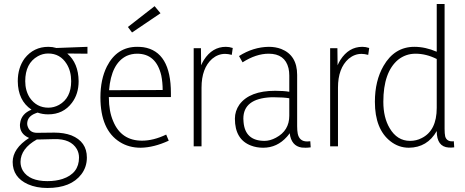

<svg xmlns="http://www.w3.org/2000/svg" viewBox="-20 -728 2314 955"><path d="M220.7 -192.4Q162.1 -192.4 127.9 -242.2Q105.5 -277.3 105.5 -324.2Q105.5 -413.1 168 -448.2Q192.4 -461.9 219.7 -461.9Q279.3 -461.9 311.5 -410.2Q334 -374 334 -324.2Q334 -240.2 273.4 -206.1Q248 -192.4 220.7 -192.4ZM220.7 -495.1Q147.5 -495.1 102.5 -437.5Q68.4 -390.6 68.4 -324.2Q69.3 -227.5 136.7 -182.6Q85.9 -162.1 80.1 -115.2Q79.1 -110.4 79.1 -106.4Q79.1 -62.5 122.1 -43Q124 -42 125 -42Q43.9 9.8 43 77.1Q43 154.3 119.1 188.5Q161.1 207 215.8 207Q333 207 384.8 138.7Q412.1 102.5 412.1 55.7Q412.1 -23.4 335 -54.7Q297.9 -68.4 250 -68.4L164.1 -67.4Q128.9 -67.4 118.2 -97.7Q115.2 -105.5 115.2 -112.3Q115.2 -148.4 156.2 -164.1Q162.1 -167 167 -168Q191.4 -159.2 219.7 -159.2Q294.9 -159.2 337.9 -216.8Q371.1 -260.7 371.1 -324.2Q370.1 -414.1 314.5 -461.9L415 -460.9V-495.1L260.7 -489.3Q241.2 -495.1 220.7 -495.1ZM215.8 172.9Q126 172.9 93.8 121.1Q82 100.6 82 77.1Q83 10.7 163.1 -34.2H172.9L250 -36.1Q332 -38.1 362.3 13.7Q373 33.2 373 55.7Q373 134.8 291 162.1Q257.8 172.9 215.8 172.9Z M819.3 -28.3 806.6 -58.6Q743.2 -28.3 686.5 -28.3Q583 -28.3 543 -125Q521.5 -174.8 521.5 -243.2V-245.1H830.1V-264.6Q830.1 -471.7 693.4 -493.2Q677.7 -495.1 662.1 -495.1Q561.5 -495.1 511.7 -397.5Q479.5 -333 479.5 -244.1Q479.5 -82 576.2 -21.5Q621.1 6.8 679.7 6.8Q745.1 5.9 819.3 -28.3ZM662.1 -460.9Q756.8 -460.9 782.2 -352.5Q789.1 -318.4 789.1 -280.3L522.5 -279.3Q533.2 -413.1 610.4 -450.2Q634.8 -460.9 662.1 -460.9ZM778.3 -662.1 749 -697.3 616.2 -593.8 636.7 -566.4Z M982.4 0V-292Q982.4 -388.7 1035.2 -435.5Q1064.5 -460 1099.6 -460Q1114.3 -460 1132.8 -455.1L1137.7 -489.3Q1120.1 -495.1 1103.5 -495.1Q1036.1 -495.1 994.1 -429.7Q986.3 -417 980.5 -403.3L979.5 -488.3H943.4V0Z M1500 6.8Q1510.7 6.8 1525.4 4.9L1523.4 -25.4Q1516.6 -24.4 1507.8 -24.4Q1468.8 -24.4 1460.9 -63.5Q1458 -78.1 1458 -100.6V-355.5Q1458 -453.1 1378.9 -484.4Q1350.6 -495.1 1317.4 -495.1Q1239.3 -494.1 1168.9 -449.2L1186.5 -418Q1253.9 -460.9 1316.4 -460.9Q1397.5 -460.9 1415 -388.7Q1418.9 -372.1 1418.9 -352.5V-271.5Q1391.6 -276.4 1348.6 -276.4Q1221.7 -276.4 1170.9 -208Q1148.4 -175.8 1148.4 -137.7Q1148.4 -34.2 1228.5 -3.9Q1255.9 6.8 1289.1 6.8Q1358.4 6.8 1407.2 -47.9Q1415 -56.6 1420.9 -65.4Q1428.7 -2 1480.5 5.9Q1490.2 6.8 1500 6.8ZM1295.9 -27.3Q1199.2 -27.3 1191.4 -121.1Q1190.4 -129.9 1190.4 -137.7Q1190.4 -237.3 1327.1 -244.1Q1336.9 -244.1 1346.7 -244.1Q1389.6 -244.1 1418.9 -239.3V-152.3Q1418.9 -78.1 1352.5 -43Q1323.2 -27.3 1295.9 -27.3Z M1661.1 0V-292Q1661.1 -388.7 1713.9 -435.5Q1743.2 -460 1778.3 -460Q1793 -460 1811.5 -455.1L1816.4 -489.3Q1798.8 -495.1 1782.2 -495.1Q1714.8 -495.1 1672.9 -429.7Q1665 -417 1659.2 -403.3L1658.2 -488.3H1622.1V0Z M2019.5 -27.3Q1955.1 -27.3 1918 -90.8Q1886.7 -143.6 1886.7 -221.7Q1886.7 -369.1 1960 -430.7Q1998 -460.9 2046.9 -460.9Q2099.6 -460.9 2152.3 -434.6V-191.4Q2152.3 -78.1 2077.1 -41Q2050.8 -27.3 2019.5 -27.3ZM2152.3 -708V-470.7Q2095.7 -495.1 2041 -495.1Q1942.4 -495.1 1887.7 -400.4Q1844.7 -326.2 1844.7 -221.7Q1844.7 -85.9 1921.9 -25.4Q1962.9 6.8 2013.7 6.8Q2105.5 5.9 2152.3 -76.2Q2152.3 2 2211.9 5.9Q2224.6 6.8 2239.3 4.9L2237.3 -25.4Q2202.1 -21.5 2194.3 -49.8Q2191.4 -63.5 2191.4 -86.9V-708Z"/></svg>

Font: Yaldevi Colombo ExtraLight
Style: Regular
Weight: 275
Designer: Sol Matas, Denzil Rajitha, Kosala Senevirathne and Pathum Egodawatta
Foundry: Mooniak
Version: Version 1.020 ; ttfautohint (v1.6)